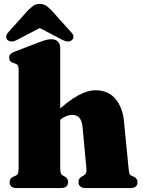

<svg xmlns="http://www.w3.org/2000/svg" viewBox="-20 -954 724 974"><path d="M285.5 -711V-103Q285.5 -83.5 288.5 -75.5Q291.5 -67.5 299 -63.5L309 -58Q325.5 -49 325.5 -31.5Q325.5 0 288 0H65.5Q46 0 37.2 -7.8Q28.5 -15.5 28.5 -29.5Q28.5 -39 33.5 -46.5Q38.5 -54 49.5 -58.5L61 -63.5Q68.5 -67 71.5 -75.2Q74.5 -83.5 74.5 -103V-600Q74.5 -616 70.2 -622.5Q66 -629 57.5 -631.5L46.5 -635Q36 -638.5 31.2 -644.8Q26.5 -651 26.5 -661Q26.5 -672.5 33 -679.5Q39.5 -686.5 57 -693L170 -736.5Q195 -746 210.5 -750.5Q226 -755 240.5 -755Q262.5 -755 274 -742.5Q285.5 -730 285.5 -711ZM267.5 -330 238 -361.5 253.5 -375.5Q323.5 -440.5 373.2 -468.2Q423 -496 465 -496Q529.5 -496 566 -452Q602.5 -408 609 -337.5L632 -103Q634 -83.5 636 -75.2Q638 -67 645 -63.5L656.5 -58.5Q667.5 -54 672.5 -46.5Q677.5 -39 677.5 -29.5Q677.5 -15.5 668.8 -7.8Q660 0 640.5 0H415.5Q378 0 378 -31.5Q378 -49 394.5 -58L404.5 -63.5Q412 -67.5 416 -75.5Q420 -83.5 418 -103L399 -307.5Q396 -339.5 383.8 -355.2Q371.5 -371 346.5 -371Q331 -371 314.8 -364.2Q298.5 -357.5 285 -346ZM229.5 -837H133.5L295 -752.5Q326.5 -735.5 344.5 -750.5Q351.5 -756 352.5 -767Q353.5 -778 341 -790.5L243.5 -899Q228 -915 214.8 -924.5Q201.5 -934 181.5 -934Q161.5 -934 148.5 -924.5Q135.5 -915 119.5 -899L22.5 -790.5Q10.5 -778 11.5 -767Q12.5 -756 19 -750.5Q37.5 -735.5 68 -752.5Z"/></svg>

Font: Fraunces Black
Style: Regular
Weight: 900
Version: Version 1.000;[b76b70a41]